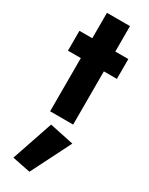

<svg xmlns="http://www.w3.org/2000/svg" viewBox="-247 -662 811 1047"><g transform="rotate(30 159.0 -139.0)"><path d="M5 -460V-335H313V-460ZM86 -620V0H231V-620ZM127 60 39 319 153 342 279 92Z"/></g></svg>

Font: Jost
Style: Bold
Weight: 700
Version: Version 3.710